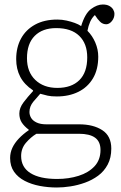

<svg xmlns="http://www.w3.org/2000/svg" viewBox="-20 -604 540 854"><path d="M233 230Q194 230 157 223Q120 216 90 200.5Q60 185 42.5 160Q25 135 25 99Q25 75 35 53.5Q45 32 64 12Q83 -8 108 -25V-27Q87 -43 76.5 -59.5Q66 -76 66 -99Q66 -124 84.5 -148.5Q103 -173 127 -199V-202Q88 -228 70 -262.5Q52 -297 52 -341Q52 -393 73.5 -432.5Q95 -472 136 -494.5Q177 -517 235 -517Q256 -517 276 -512.5Q296 -508 312.5 -502Q329 -496 341 -488Q358 -544 385 -564Q412 -584 437 -584Q455 -584 466.5 -577.5Q478 -571 483.5 -561.5Q489 -552 489 -542Q489 -524 477.5 -510Q466 -496 452 -496Q442 -496 433.5 -501Q425 -506 414 -520L402 -537Q389 -525 381 -507Q373 -489 369 -467Q391 -445 404 -414.5Q417 -384 417 -352Q417 -295 393.5 -255.5Q370 -216 328.5 -195.5Q287 -175 233 -175Q207 -175 192 -178.5Q177 -182 159 -187Q146 -173 128.5 -152Q111 -131 111 -106Q111 -92 118.5 -79.5Q126 -67 143 -59Q160 -51 186 -51H332Q395 -51 435 -25Q475 1 475 57Q475 98 459 128Q443 158 416.5 177.5Q390 197 358 208.5Q326 220 293.5 225Q261 230 233 230ZM234 192Q286 192 330 178Q374 164 400.5 135.5Q427 107 427 63Q427 26 403 8.5Q379 -9 331 -9H142Q117 6 95.5 31Q74 56 74 90Q74 140 115.5 166Q157 192 234 192ZM235 -213Q298 -213 333 -247.5Q368 -282 368 -349Q368 -410 332.5 -444.5Q297 -479 230 -479Q169 -479 134.5 -444.5Q100 -410 100 -345Q100 -284 137 -248.5Q174 -213 235 -213Z"/></svg>

Font: Literata 18pt ExtraLight
Style: Regular
Weight: 250
Designer: Latin by Veronika Burian and Jose Scaglione. Greek by Irene Vlachou. Cyrillic by Vera Evstafieva.
Foundry: TypeTogether
Version: Version 3.103;gftools[0.9.29]